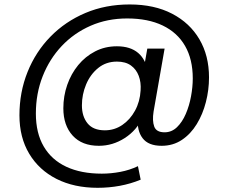

<svg xmlns="http://www.w3.org/2000/svg" viewBox="-20 -661 1051 879"><path d="M611.5 -120 613.2 -153.4 632.8 -123.3Q606.2 -64.4 551 -28.9Q495.8 6.5 432.6 6.5Q355.3 6.5 312.7 -40.2Q270 -87 270 -165.3Q270 -221.5 287.8 -272.4Q305.5 -323.3 338 -362.9Q370.6 -402.6 415.6 -425.8Q460.6 -449.1 515.1 -449.1Q576.8 -449.1 612.6 -418.5Q648.5 -388 657.8 -328.4L632.7 -314.8L654.4 -438.6H733.6L683.1 -150.2Q676.4 -108 686.1 -81.6Q695.7 -55.3 733.5 -55.3Q765.9 -55.3 790.2 -78.7Q814.4 -102 830.5 -139.4Q846.6 -176.7 854.5 -219.8Q862.5 -262.9 862.5 -302.1Q862.5 -389.5 827.3 -450.7Q792.1 -511.9 724.9 -544.2Q657.7 -576.5 562.3 -576.5Q471.3 -576.5 395.1 -543.2Q318.8 -509.8 262.7 -450.5Q206.6 -391.1 175.4 -311.9Q144.2 -232.7 144.2 -141Q144.2 -51.8 180.3 9.7Q216.3 71.1 283.9 102.6Q351.5 134 446 134Q487.7 134 530.7 125.9Q573.7 117.8 611.5 99.7L624 161.6Q578.7 180.3 528.8 189.6Q478.9 198.8 427.1 198.8Q319.3 198.8 238.8 158.1Q158.3 117.3 113.7 42.7Q69 -31.9 69 -132.9Q69 -239.2 106.2 -331.6Q143.3 -424 211.2 -493.4Q279.1 -562.8 371.2 -601.7Q463.2 -640.6 573.6 -640.6Q686.6 -640.6 767.9 -598.2Q849.2 -555.9 893 -481Q936.9 -406.1 936.9 -306.8Q936.9 -249.3 922.6 -193.7Q908.4 -138 880.7 -92.8Q853.1 -47.5 812.6 -20.5Q772.2 6.5 719.9 6.5Q659.1 6.5 632.7 -28.5Q606.2 -63.4 611.5 -120ZM515.4 -379Q465.5 -379 429.4 -349.6Q393.4 -320.3 374.2 -274.4Q355 -228.5 355 -178.6Q355 -128.2 380.8 -96.3Q406.6 -64.4 460 -64.4Q503.9 -64.4 539.8 -88.8Q575.6 -113.1 598.2 -154.5Q620.8 -195.8 623.7 -247Q626.4 -284.1 615.1 -313.8Q603.9 -343.6 579.3 -361.3Q554.7 -379 515.4 -379Z"/></svg>

Font: Poppins Variable
Style: Italic
Weight: 100
Italic angle: -10°
Designer: Jonny Pinhorn
Foundry: Indian Type Foundry
Version: Version 6.000